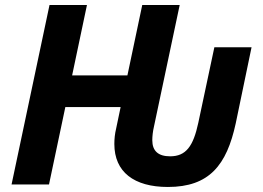

<svg xmlns="http://www.w3.org/2000/svg" viewBox="-20 -734 1048 764"><path d="M175 0 240 -308H460L442 -222C437 -201 435 -181 435 -161C435 -50 513 10 648 10C813 10 882 -77 918 -243L981 -546H833L769 -245C749 -152 720 -112 657 -112C610 -112 586 -133 586 -176C586 -191 588 -211 593 -232L695 -714H546L487 -434H267L326 -714H177L26 0Z"/></svg>

Font: BC Sans
Style: Bold Italic
Weight: 700
Italic angle: -12°
Designer: Monotype Design Team
Province of B.C.
Foundry: Monotype Imaging Inc.
Version: Version 2.000;GOOG;noto-source:20170915:90ef993387c0